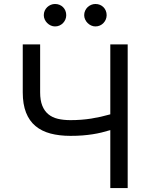

<svg xmlns="http://www.w3.org/2000/svg" viewBox="-20 -952 754 972"><path d="M183.2 -727.3V-484.4Q183.2 -443.9 194.1 -416.9Q204.9 -389.9 224.8 -373.6Q244.7 -357.2 273.1 -350.5Q301.5 -343.8 336.6 -343.8Q392 -343.8 441.8 -351.7Q491.5 -359.7 538.4 -373.2V-727.3H626.4V0H538.4V-293.3Q516 -286.6 494.1 -281.2Q472.3 -275.9 448.3 -272.2Q424.4 -268.5 397 -266.3Q369.7 -264.2 336.6 -264.2Q280.2 -264.2 235.4 -276.1Q190.7 -288 159.4 -314.1Q128.2 -340.2 111.7 -382.3Q95.2 -424.4 95.2 -484.4V-727.3ZM258.5 -818.2Q247.5 -818.2 237.2 -822.8Q226.9 -827.4 218.9 -835.4Q210.9 -843.4 206.3 -853.7Q201.7 -864 201.7 -875Q201.7 -887.4 206.3 -897.7Q210.9 -908 218.9 -915.7Q226.9 -923.3 237.2 -927.6Q247.5 -931.8 258.5 -931.8Q271 -931.8 281.2 -927.6Q291.5 -923.3 299.2 -915.7Q306.8 -908 311.1 -897.7Q315.3 -887.4 315.3 -875Q315.3 -864 311.1 -853.7Q306.8 -843.4 299.2 -835.4Q291.5 -827.4 281.2 -822.8Q271 -818.2 258.5 -818.2ZM463.1 -818.2Q452.1 -818.2 441.8 -822.8Q431.5 -827.4 423.5 -835.4Q415.5 -843.4 410.9 -853.7Q406.2 -864 406.2 -875Q406.2 -887.4 410.9 -897.7Q415.5 -908 423.5 -915.7Q431.5 -923.3 441.8 -927.6Q452.1 -931.8 463.1 -931.8Q475.5 -931.8 485.8 -927.6Q496.1 -923.3 503.7 -915.7Q511.4 -908 515.6 -897.7Q519.9 -887.4 519.9 -875Q519.9 -864 515.6 -853.7Q511.4 -843.4 503.7 -835.4Q496.1 -827.4 485.8 -822.8Q475.5 -818.2 463.1 -818.2Z"/></svg>

Font: Fast_Sans
Style: Regular
Weight: 400
Designer: Rasmus Andersson
Foundry: rsms
Version: Version 3.018;git-588b23468